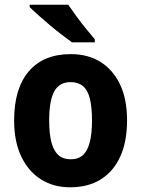

<svg xmlns="http://www.w3.org/2000/svg" viewBox="-20 -786 600 816"><path d="M520 -274Q520 -185 491.5 -121.5Q463 -58 409 -24Q355 10 278 10Q207 10 153.5 -24Q100 -58 70 -121.5Q40 -185 40 -274Q40 -410 102.5 -483Q165 -556 281 -556Q353 -556 406 -523.5Q459 -491 489.5 -428.5Q520 -366 520 -274ZM189 -274Q189 -218 198.5 -181.5Q208 -145 228 -127Q248 -109 281 -109Q313 -109 332.5 -127Q352 -145 361.5 -181.5Q371 -218 371 -274Q371 -330 362 -366.5Q353 -403 332.5 -420Q312 -437 280 -437Q232 -437 210.5 -397.5Q189 -358 189 -274ZM270 -766Q285 -744 305 -716.5Q325 -689 346 -663.5Q367 -638 383 -619V-606H286Q268 -619 243 -638Q218 -657 192 -679Q166 -701 143 -721.5Q120 -742 106 -756V-766Z"/></svg>

Font: Noto Sans Bengali SemiCondensed
Style: Bold
Weight: 700
Width: 4
Designer: Jelle Bosma - Monotype Design Team
Foundry: Monotype Imaging Inc.
Version: Version 2.003